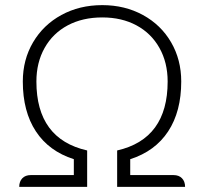

<svg xmlns="http://www.w3.org/2000/svg" viewBox="-20 -729 797 749"><path d="M122 -411Q122 -187 320 -142V0H55Q55 -21 67 -33.5Q79 -46 100 -46H268V-108Q171 -139 120 -216.5Q69 -294 69 -411Q69 -496 109 -564Q149 -632 219.5 -670.5Q290 -709 379 -709Q467 -709 537.5 -670.5Q608 -632 647.5 -564Q687 -496 687 -411Q687 -294 636 -216.5Q585 -139 488 -108V-46H657Q678 -46 690 -33.5Q702 -21 702 0H437V-142Q634 -187 634 -411Q634 -485 602 -542Q570 -599 512.5 -630Q455 -661 379 -661Q302 -661 244 -630Q186 -599 154 -542Q122 -485 122 -411Z"/></svg>

Font: K2D Thin
Style: Regular
Weight: 100
Designer: Katatrad Aksorn Co.,Ltd.
Foundry: Cadson Demak Co.,Ltd.
Version: Version 1.000; ttfautohint (v1.6)